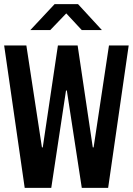

<svg xmlns="http://www.w3.org/2000/svg" viewBox="-20 -905 640 925"><path d="M99 0 0 -686H107L182 -195H186L259 -686H354L427 -195H431L505 -686H600L501 0H374L302 -469H298L227 0ZM126 -760 243 -885H356L471 -760H374L282 -859H317L222 -760Z"/></svg>

Font: Chivo Mono Medium Medium
Style: Regular
Weight: 500
Monospace: yes
Version: Version 1.008